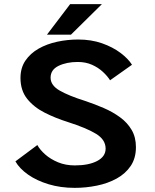

<svg xmlns="http://www.w3.org/2000/svg" viewBox="-20 -897 750 928"><path d="M341 11Q272.5 11 214.8 -6.5Q157 -24 115.5 -53.2Q74 -82.5 54.5 -117L160.5 -196Q173 -173 198.8 -150.2Q224.5 -127.5 260.8 -112.5Q297 -97.5 341.5 -97.5Q409 -97.5 449.8 -119Q490.5 -140.5 490.5 -178.5Q490.5 -222 444.2 -250.2Q398 -278.5 308.5 -307Q248 -326 195.8 -352.5Q143.5 -379 111.2 -419.5Q79 -460 79 -520Q79 -569 102.8 -604Q126.5 -639 166.5 -661.8Q206.5 -684.5 256.2 -695.2Q306 -706 358 -706Q421 -706 473 -687.8Q525 -669.5 562.2 -641.5Q599.5 -613.5 618 -584L512 -509Q499.5 -529 477.5 -549.5Q455.5 -570 425 -583.8Q394.5 -597.5 356 -597.5Q302 -597.5 263.2 -578.8Q224.5 -560 224.5 -521.5Q224.5 -484.5 268.5 -459.2Q312.5 -434 390.5 -409.5Q437 -394 481 -375Q525 -356 560.2 -330.2Q595.5 -304.5 616.2 -269.2Q637 -234 637 -186Q637 -132.5 611.8 -95Q586.5 -57.5 543.8 -34Q501 -10.5 448.2 0.2Q395.5 11 341 11ZM207 -729.5 319 -877H472.5L323 -729.5Z"/></svg>

Font: League Mono SemiBold
Style: Regular
Weight: 600
Width: 6
Designer: Tyler Finck
Foundry: The League of Moveable Type / Tyler Finck
Version: Version 2.300;RELEASE